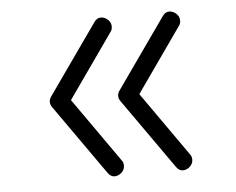

<svg xmlns="http://www.w3.org/2000/svg" viewBox="-41 -556 681 554"><g transform="rotate(-5 300.0 -279.0)"><path d="M485 -503Q497 -494 497 -481Q497 -471 492 -465L350 -263Q343 -252 329 -252Q321 -252 312 -258Q300 -267 300 -279Q300 -287 305 -294L448 -497Q456 -509 468 -509Q476 -509 485 -503ZM485 -55Q476 -49 468 -49Q456 -49 448 -61L305 -264Q300 -271 300 -279Q300 -291 312 -300Q321 -306 329 -306Q343 -306 350 -295L492 -93Q497 -87 497 -77Q497 -64 485 -55ZM287 -503Q299 -494 299 -481Q299 -471 294 -465L152 -263Q145 -252 131 -252Q123 -252 114 -258Q102 -267 102 -279Q102 -287 107 -294L250 -497Q258 -509 270 -509Q278 -509 287 -503ZM287 -55Q278 -49 270 -49Q258 -49 250 -61L107 -264Q102 -271 102 -279Q102 -291 114 -300Q123 -306 131 -306Q145 -306 152 -295L294 -93Q299 -87 299 -77Q299 -64 287 -55Z"/></g></svg>

Font: Agu Display
Style: Regular
Weight: 400
Designer: Oluwaseun Badejo
Version: Version 1.103